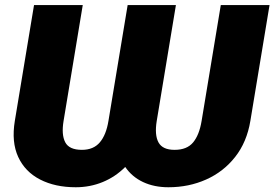

<svg xmlns="http://www.w3.org/2000/svg" viewBox="-20 -748 1111 777"><path d="M40 -258.8 117.7 -727.5H314.9L237.3 -258.8Q228 -203.1 243.9 -172.4Q259.8 -141.6 311.5 -141.6Q358.4 -141.6 384 -171.9Q409.7 -202.1 418.9 -258.8L496.6 -727.5H691.9L614.3 -258.8Q605 -202.1 621.3 -171.9Q637.7 -141.6 686.5 -141.6Q736.8 -141.6 761.7 -171.9Q786.6 -202.1 795.9 -258.8L873.5 -727.5H1070.8L993.2 -258.8Q979 -172.9 931.6 -112.8Q884.3 -52.7 814.2 -21.5Q744.1 9.8 661.6 9.8Q604 9.8 559.1 -11.2Q514.2 -32.2 486.8 -72.3Q446.8 -32.2 395.5 -11.2Q344.2 9.8 286.6 9.8Q203.1 9.8 142.3 -21.5Q81.5 -52.7 53.7 -112.8Q25.9 -172.9 40 -258.8Z"/></svg>

Font: Inter 28pt Black
Style: Italic
Weight: 900
Italic angle: -9.3988°
Designer: Rasmus Andersson
Foundry: rsms
Version: Version 4.001;git-66647c0bb